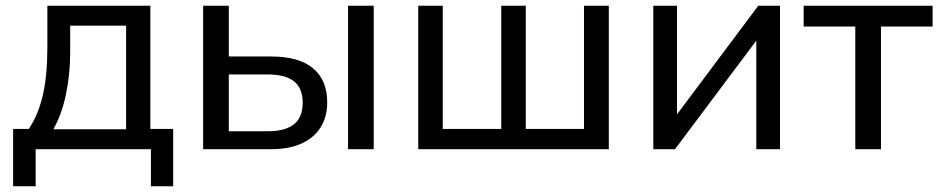

<svg xmlns="http://www.w3.org/2000/svg" viewBox="-20 -523 3294 673"><path d="M26 130V-71H81Q115 -122 130.5 -191Q146 -260 146 -355V-503H507V-71H587V130H509V0H105V130ZM167 -70H422V-433H226V-339Q226 -263 211 -191.5Q196 -120 167 -70Z M692 0V-503H782V-325H930Q1028 -325 1077.5 -283.5Q1127 -242 1127 -164Q1127 -114 1104 -77Q1081 -40 1037 -20Q993 0 930 0ZM782 -63H920Q980 -63 1010.5 -87.5Q1041 -112 1041 -163Q1041 -214 1010.5 -238Q980 -262 920 -262H782ZM1200 0V-503H1290V0Z M1446 0V-503H1532V-71H1737V-503H1823V-71H2027V-503H2114V0Z M2270 0V-503H2353V-86H2326L2638 -503H2714V0H2631V-418H2659L2346 0Z M2978 0V-430H2797V-503H3249V-430H3068V0Z"/></svg>

Font: Mulish Medium
Style: Regular
Weight: 500
Designer: Vernon Adams
Foundry: Vernon Adams
Version: Version 3.603; ttfautohint (v1.8.3)